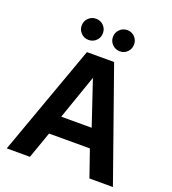

<svg xmlns="http://www.w3.org/2000/svg" viewBox="-165 -1067 1064 1189"><g transform="rotate(20 367.0 -472.0)"><path d="M459 -730 716.8 0H562L501 -175.8H231.9L169.9 0H17.1L279.8 -730ZM213.4 -824.5Q192.9 -844.7 192.9 -874Q192.9 -903.3 213.4 -923.6Q233.9 -943.8 263.2 -943.8Q292.5 -943.8 312.7 -923.6Q333 -903.3 333 -874Q333 -844.7 312.7 -824.5Q292.5 -804.2 263.2 -804.2Q233.9 -804.2 213.4 -824.5ZM267.1 -299.8H467.8L369.1 -592.8ZM469.2 -943.8Q498 -943.8 518.1 -923.6Q538.1 -903.3 538.1 -874Q538.1 -844.7 518.1 -824.5Q498 -804.2 469.2 -804.2Q439.9 -804.2 419.4 -824.5Q398.9 -844.7 398.9 -874Q398.9 -903.3 419.4 -923.6Q439.9 -943.8 469.2 -943.8Z"/></g></svg>

Font: Nacelle Bold
Style: Regular
Weight: 700
Designer: Sora Sagano
Foundry: Sora Sagano
Version: Version 1.000;FEAKit 1.0